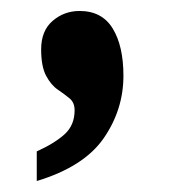

<svg xmlns="http://www.w3.org/2000/svg" viewBox="-20 -176 313 350"><path d="M47 100Q80 85 98 68.5Q116 52 116 25Q116 11 107 3.5Q98 -4 85.5 -12.5Q73 -21 64 -38Q55 -55 55 -86Q55 -120 76 -138Q97 -156 125 -156Q166 -156 185.5 -124Q205 -92 205 -38Q205 24 169 76Q133 128 47 154Z"/></svg>

Font: Noto Serif Thai ExtraCondensed Black
Style: Regular
Weight: 900
Width: 2
Designer: Monotype Design Team
Foundry: Monotype Imaging Inc.
Version: Version 2.002; ttfautohint (v1.8.4.7-5d5b)